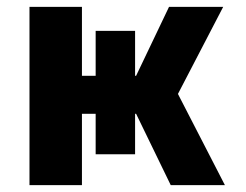

<svg xmlns="http://www.w3.org/2000/svg" viewBox="-20 -540 717 560"><path d="M66 0V-520H219V-319H259V-450H374V-319H377L473 -520H631L499 -266L636 0H478L377 -208H374V-90H259V-208H219V0Z"/></svg>

Font: M PLUS 1p ExtraBold
Style: Regular
Weight: 800
Version: Version 1.062